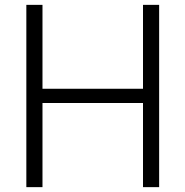

<svg xmlns="http://www.w3.org/2000/svg" viewBox="-20 -770 763 790"><path d="M154.8 0H88.4V-750H154.8V-404.8H568.4V-750H634.8V0H568.4V-346.2H154.8Z"/></svg>

Font: Spartan MB
Style: Regular
Weight: 400
Designer: Matt Bailey, Mirko Velimirovic
Foundry: Matt Bailey
Version: Version 1.005